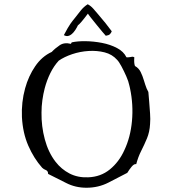

<svg xmlns="http://www.w3.org/2000/svg" viewBox="-20 -869 806 902"><path d="M685 -286Q683 -249 670.5 -219Q658 -189 643.5 -160.5Q629 -132 620 -98Q610 -100 598.5 -86Q587 -72 578 -57Q536 -35 489 -11Q442 13 386 13Q334 13 290.5 -9.5Q247 -32 206 -52Q206 -66 195.5 -70Q185 -74 178 -81Q139 -125 113 -184.5Q87 -244 83 -319Q80 -389 98 -454Q114 -512 145.5 -558Q177 -604 223 -625Q239 -642 260.5 -656.5Q282 -671 313 -663L317 -670Q344 -676 382 -675.5Q420 -675 459 -667.5Q498 -660 529.5 -643.5Q561 -627 574 -600Q580 -599 584.5 -600Q589 -601 593 -601Q597 -602 601 -602.5Q605 -603 611 -600Q610 -588 610.5 -577.5Q611 -567 614 -559Q632 -549 641 -530.5Q650 -512 656 -491.5Q662 -471 669 -453Q671 -449 673 -445Q675 -441 677 -437Q678 -425 679 -413.5Q680 -402 681 -390Q683 -363 685 -336Q687 -309 685 -286ZM591 -453Q590 -458 589 -462Q588 -466 587 -470Q584 -486 573.5 -510Q563 -534 551 -556.5Q539 -579 530 -588Q507 -614 471.5 -623Q436 -632 396 -629.5Q356 -627 319 -614.5Q282 -602 256 -584Q233 -559 216.5 -525.5Q200 -492 190 -454Q183 -427 179 -398Q175 -369 175 -340Q174 -276 190.5 -214.5Q207 -153 241 -109Q268 -74 306.5 -54Q345 -34 394 -36Q453 -38 496 -73Q539 -108 564 -163Q593 -224 600 -300.5Q607 -377 591 -453ZM505 -722Q502 -714 496.5 -708.5Q491 -703 477 -701Q473 -705 460.5 -720Q448 -735 433 -753.5Q418 -772 406.5 -786.5Q395 -801 393 -805Q357 -757 346 -750Q342 -741 334 -728.5Q326 -716 316 -708Q309 -702 300 -700Q291 -698 280 -704Q300 -742 311 -757.5Q322 -773 333 -786Q344 -800 358.5 -818.5Q373 -837 392 -849Q406 -842 418 -828.5Q430 -815 440 -803Q459 -781 475.5 -760.5Q492 -740 505 -722Z"/></svg>

Font: Yuji Syuku
Style: Regular
Weight: 400
Designer: Kataoka Yuji
Foundry: Kinuta Font Factory
Version: Version 3.002